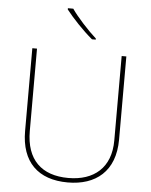

<svg xmlns="http://www.w3.org/2000/svg" viewBox="-62 -1003 836 1064"><g transform="rotate(5 356.0 -471.0)"><path d="M302 -952H272V-945C307 -900 367 -836 420 -792H441V-798C396 -838 331 -909 302 -952ZM618 -252V-714H592V-244C592 -92 498 -15 356 -15C207 -15 121 -96 121 -256V-714H95V-254C95 -81 190 10 355 10C510 10 618 -74 618 -252Z"/></g></svg>

Font: Noto Sans Devanagari UI Thin
Style: Regular
Weight: 100
Designer: Jelle Bosma - Monotype Design Team
Foundry: Monotype Imaging Inc.
Version: Version 2.004